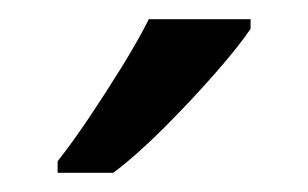

<svg xmlns="http://www.w3.org/2000/svg" viewBox="-20 -786 321 200"><path d="M241 -756Q229 -738 204 -709.5Q179 -681 150.5 -652.5Q122 -624 98 -606H40V-618Q55 -637 72.5 -663Q90 -689 107 -716.5Q124 -744 135 -766H241Z"/></svg>

Font: Noto Sans Historical
Style: Regular
Weight: 400
Designer: Monotype Design Team
Foundry: Monotype Imaging Inc.
Version: Version 2.013; ttfautohint (v1.8.4.7-5d5b)